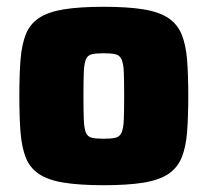

<svg xmlns="http://www.w3.org/2000/svg" viewBox="-20 -538 612 566"><path d="M286 8Q215 8 168.5 0.5Q122 -7 95 -25Q68 -43 56 -73.5Q44 -104 40.5 -148.5Q37 -193 37 -255Q37 -317 40.5 -361.5Q44 -406 56 -436.5Q68 -467 95 -485Q122 -503 168.5 -510.5Q215 -518 286 -518Q356 -518 402.5 -510.5Q449 -503 476 -485Q503 -467 515.5 -436.5Q528 -406 531.5 -361.5Q535 -317 535 -255Q535 -193 531.5 -148.5Q528 -104 515.5 -73.5Q503 -43 476 -25Q449 -7 402.5 0.5Q356 8 286 8ZM286 -129Q308 -129 320.5 -132Q333 -135 338.5 -147.5Q344 -160 345 -186Q346 -212 346 -255Q346 -300 345 -325Q344 -350 338.5 -362.5Q333 -375 320.5 -378Q308 -381 286 -381Q263 -381 250.5 -378Q238 -375 233 -362.5Q228 -350 227 -325Q226 -300 226 -255Q226 -212 227 -186Q228 -160 233 -147.5Q238 -135 250.5 -132Q263 -129 286 -129Z"/></svg>

Font: Saira Thin ExtraBold
Style: Regular
Weight: 800
Version: Version 1.101